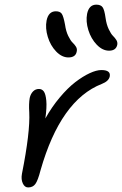

<svg xmlns="http://www.w3.org/2000/svg" viewBox="-20 -801 529 833"><path d="M453.1 -581.1Q424.8 -581.1 399.9 -606.9Q375 -632.8 363.3 -670.4Q351.6 -708 357.9 -741.2Q366.2 -780.8 397.9 -780.8Q417 -780.8 425 -769.8Q433.1 -758.8 438 -723.1Q441.9 -694.8 451.7 -674.3Q461.4 -653.8 470.2 -645.3Q479 -636.7 484.9 -627.2Q490.7 -617.7 488.8 -606.9Q483.4 -581.1 453.1 -581.1ZM276.9 -551.8Q248.5 -551.8 223.6 -577.6Q198.7 -603.5 187.3 -641.1Q175.8 -678.7 182.1 -711.9Q190.4 -752 222.2 -752Q240.7 -752 248 -741.2Q255.4 -730.5 262.2 -693.8Q266.1 -665.5 276.1 -645Q286.1 -624.5 294.9 -616.2Q303.7 -607.9 309.6 -598.4Q315.4 -588.9 313 -578.1Q308.6 -551.8 276.9 -551.8ZM102.1 12.2Q86.9 12.2 78.9 -5.4Q70.8 -22.9 75.2 -46.9Q111.3 -228.5 106.9 -314Q104.5 -351.1 108.9 -376Q112.8 -393.6 123.3 -404.3Q133.8 -415 148.9 -415Q162.6 -415 170.4 -403.8Q178.2 -392.6 180.9 -364.3Q183.6 -335.9 176.8 -287.1Q204.6 -336.9 239.3 -378.2Q273.9 -419.4 306.6 -444.6Q339.4 -469.7 368.9 -483.4Q398.4 -497.1 419.9 -497.1Q461.4 -497.1 456.1 -469.2Q451.7 -448.7 421.9 -437Q242.7 -367.2 155.8 -62Q144.5 -18.1 133.5 -2.9Q122.6 12.2 102.1 12.2Z"/></svg>

Font: Shantell Sans Irregular
Style: Italic
Weight: 300
Italic angle: -11.31°
Designer: Stephen Nixon, Anya Danilova, Shantell Martin
Foundry: Arrow Type
Version: Version 1.006;[9816181b4]